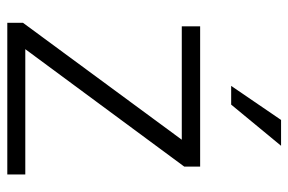

<svg xmlns="http://www.w3.org/2000/svg" viewBox="-152 -638 790 526"><g transform="rotate(90 243.0 -375.0)"><path d="M114.7 -49.3H458V0H42.5V-43L362.8 -478H52.2V-528.3H436.5V-484.9ZM308.6 -750H379.4L266.6 -613.3H215.3Z"/></g></svg>

Font: SteelSelectRoboto
Style: Regular
Weight: 300
Designer: Google
Version: Version 2.137; 2017